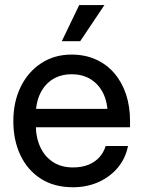

<svg xmlns="http://www.w3.org/2000/svg" viewBox="-20 -749 581 780"><path d="M276.4 11.7Q200.2 11.7 146 -22.9Q91.8 -57.6 63 -118.4Q34.2 -179.2 34.2 -256.8Q34.2 -335.4 64.2 -396.5Q94.2 -457.5 147.7 -492.4Q201.2 -527.3 270.5 -527.3Q324.7 -527.3 368.7 -507.8Q412.6 -488.3 443.8 -452.1Q475.1 -416 491.7 -366.7Q508.3 -317.4 508.3 -257.3V-231.9H79.1V-306.6H458L417.5 -282.2Q417.5 -332.5 399.4 -369.6Q381.3 -406.7 348.6 -427Q315.9 -447.3 271 -447.3Q227.1 -447.3 194.3 -427Q161.6 -406.7 143.6 -369.6Q125.5 -332.5 125.5 -282.2V-242.2Q125.5 -191.4 143.3 -152.3Q161.1 -113.3 194.8 -91.1Q228.5 -68.8 276.9 -68.8Q312.5 -68.8 339.4 -79.8Q366.2 -90.8 383.8 -110.4Q401.4 -129.9 409.2 -155.8H500Q490.2 -106 459 -68.4Q427.7 -30.8 380.6 -9.5Q333.5 11.7 276.4 11.7ZM231 -581.5 301.8 -728.5H404.3L305.7 -581.5Z"/></svg>

Font: Inter Cardless Display
Style: Regular
Weight: 400
Designer: Rasmus Andersson
Foundry: rsms
Version: Version 4.001;git-9221beed3